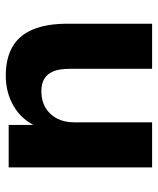

<svg xmlns="http://www.w3.org/2000/svg" viewBox="39 -585 546 664"><g transform="rotate(-90 312.0 -253.0)"><path d="M65 0V-496H212V-401H207Q231 -452 277.5 -479Q324 -506 382 -506Q442 -506 482 -483Q522 -460 542 -412.5Q562 -365 562 -292V0H406V-286Q406 -320 397.5 -341Q389 -362 372 -372.5Q355 -383 328 -383Q296 -383 272 -369Q248 -355 234.5 -329.5Q221 -304 221 -271V0Z"/></g></svg>

Font: Nunito Sans 10pt ExtraBold
Style: Regular
Weight: 800
Designer: Vernon Adams
Foundry: Vernon Adams
Version: Version 3.101;gftools[0.9.27]